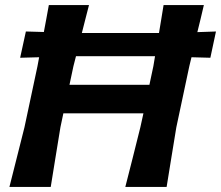

<svg xmlns="http://www.w3.org/2000/svg" viewBox="-20 -733 867 753"><path d="M17 0Q32 -59 45.5 -113Q59 -167 76 -234L127 -473.5Q130 -490 133.5 -508.5Q115.5 -508 96.8 -507.5Q78 -507 59 -506.5L81.5 -609.5Q99.5 -609 117 -608.5Q134.5 -608 152 -607.5Q157 -633.5 161.8 -659.8Q166.5 -686 171.5 -713H329Q321.5 -684.5 314.8 -657.8Q308 -631 301 -603.5H603.5Q608 -631 612.5 -657.8Q617 -684.5 621.5 -713H779.5Q773 -685 766.8 -659.2Q760.5 -633.5 754 -607Q772 -607.5 790 -608.2Q808 -609 827 -609.5L805 -506.5Q786 -507 767.5 -507.5Q749 -508 731 -508.5Q726.5 -491 722.5 -473.5L671.5 -233.5Q660 -165 651.5 -111.2Q643 -57.5 633.5 0H471.5Q486.5 -58.5 500.2 -112.8Q514 -167 530.5 -234L542.5 -288.5H228.5L217 -234Q206 -165.5 197 -111.5Q188 -57.5 179 0ZM268 -473.5 252.5 -400.5H566L581.5 -473.5L588 -512.5H278Q273 -493 268 -473.5Z"/></svg>

Font: Commissioner Loud SemiBold
Style: Italic
Weight: 600
Italic angle: -12°
Designer: Kostas Bartsokas
Foundry: Kostas Bartsokas
Version: Version 1.000; ttfautohint (v1.8.3)